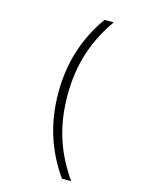

<svg xmlns="http://www.w3.org/2000/svg" viewBox="-130 -844 760 1028"><g transform="rotate(15 250.0 -330.0)"><path d="M318 110Q249 13 214.5 -96.5Q180 -206 180 -330Q180 -455 214.5 -564Q249 -673 318 -770H369Q299 -671 265 -563.5Q231 -456 231 -330Q231 -204 265 -96.5Q299 11 369 110Z"/></g></svg>

Font: M PLUS Code Latin Light
Style: Regular
Weight: 300
Designer: Coji Morishita
Foundry: UNDERFOREST DESIGN
Version: Version 1.002; ttfautohint (v1.8.3)